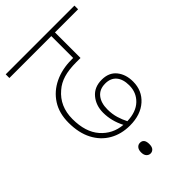

<svg xmlns="http://www.w3.org/2000/svg" viewBox="-238 -706 962 962"><g transform="rotate(-45 243.5 -225.0)"><path d="M259 0Q198 0 151 -27Q104 -54 77.5 -105Q51 -156 51 -228Q51 -295 81.5 -342.5Q112 -390 165 -415.5Q218 -441 285 -441H297V-596H0V-622H487V-596H323V-415H293Q240 -415 203.5 -404Q167 -393 141 -370Q78 -317 78 -227Q78 -135 123 -83.5Q168 -32 238 -26Q209 -82 209 -141Q209 -192 238.5 -227.5Q268 -263 321 -263Q372 -263 399 -229.5Q426 -196 426 -145Q426 -81 380.5 -40.5Q335 0 259 0ZM236 -138Q236 -104 244.5 -76Q253 -48 265 -25Q329 -27 364 -60.5Q399 -94 399 -145Q399 -189 378.5 -213Q358 -237 320 -237Q279 -237 257.5 -210Q236 -183 236 -138ZM203 134Q203 116 211.5 106Q220 96 233 96Q262 96 262 134Q262 154 253.5 163Q245 172 233 172Q221 172 212 162.5Q203 153 203 134Z"/></g></svg>

Font: Noto Sans SemiCondensed Thin
Style: Regular
Weight: 100
Width: 4
Designer: Monotype Design Team
Foundry: Monotype Imaging Inc.
Version: Version 2.013; ttfautohint (v1.8.4.7-5d5b)